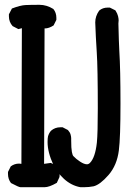

<svg xmlns="http://www.w3.org/2000/svg" viewBox="-20 -782 540 810"><path d="M66.4 7.8Q59.6 7.8 26.4 -9.8Q13.7 -26.4 13.7 -47.9Q13.7 -50.8 13.7 -56.6L25.4 -80.1Q41 -91.8 60.5 -91.8Q65.4 -91.8 70.3 -90.8L72.3 -663.1L57.6 -659.2L33.2 -671.9Q17.6 -689.5 17.6 -712.9Q17.6 -715.8 17.6 -721.7L30.3 -746.1Q66.4 -759.8 87.9 -760.7Q109.4 -761.7 146.5 -761.7Q176.8 -761.7 205.1 -744.1Q217.8 -728.5 217.8 -707Q217.8 -704.1 217.8 -698.2L206.1 -674.8Q186.5 -662.1 169.9 -662.1Q168.9 -662.1 168 -662.1L166 -90.8L194.3 -94.7L218.8 -83Q231.4 -65.4 231.4 -43.9Q231.4 -36.1 230.5 -34.2L219.7 -10.7Q187.5 7.8 168 7.8ZM180.7 -182.6Q180.7 -199.2 182.6 -207Q186.5 -220.7 195.3 -230.5Q211.9 -245.1 235.4 -245.1Q239.3 -245.1 244.1 -245.1L266.6 -233.4Q275.4 -223.6 277.8 -214.4Q280.3 -205.1 280.3 -199.2Q280.3 -193.4 280.3 -190.4Q280.3 -156.2 283.2 -141.1Q286.1 -126 290 -123Q300.8 -111.3 317.9 -100.1Q335 -88.9 346.7 -88.9Q353.5 -88.9 359.4 -94.7Q381.8 -117.2 388.7 -180.7Q392.6 -219.7 392.6 -325.2Q392.6 -495.1 388.2 -561.5Q383.8 -627.9 381.8 -687.5Q381.8 -713.9 398.4 -737.3Q413.1 -750 434.6 -750Q437.5 -750 443.4 -750L466.8 -738.3Q475.6 -724.6 478 -713.9Q480.5 -703.1 480.5 -696.3Q480.5 -689.5 479.5 -682.6Q481.4 -601.6 483.4 -566.4Q488.3 -489.3 488.3 -345.2Q488.3 -201.2 481.4 -147.5Q473.6 -85 438 -43.9Q402.3 -2.9 375 3.9Q355.5 7.8 335 7.8Q325.2 7.8 319.3 7.8Q281.2 1 250 -27.3Q219.7 -55.7 205.1 -86.9Q180.7 -139.6 180.7 -182.6Z"/></svg>

Font: JasonHandwriting2
Style: SemiBold
Weight: 600
Version: Version 1.04.7